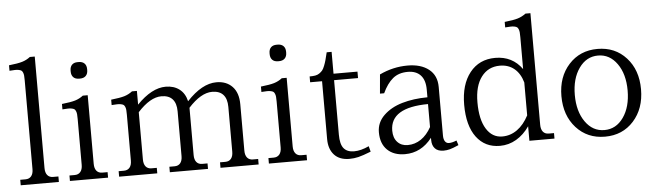

<svg xmlns="http://www.w3.org/2000/svg" viewBox="-48 -954 3955 1158"><g transform="rotate(-5 1929.0 -375.5)"><path d="M189 -90.8Q189 -63 201.2 -48.1Q213.4 -33.2 235.8 -33.2H268.1V0H37.1V-33.2H68.8Q91.3 -33.2 103.8 -48.1Q116.2 -63 116.2 -90.8V-627.9Q116.2 -646 115.2 -656.7Q114.3 -667.5 110.6 -676Q106.9 -684.6 101.8 -688.2Q96.7 -691.9 85.7 -694.1Q74.7 -696.3 62.7 -695.8Q50.8 -695.3 29.8 -693.8V-727.1Q84 -732.9 110.6 -741Q137.2 -749 159.2 -766.1H189Z M486.8 -90.8Q486.8 -63 499 -48.1Q511.2 -33.2 533.7 -33.2H565.9V0H335V-33.2H366.7Q389.2 -33.2 401.6 -48.1Q414.1 -63 414.1 -90.8V-368.2Q414.1 -386.2 413.1 -397Q412.1 -407.7 408.4 -416.3Q404.8 -424.8 399.7 -428.5Q394.5 -432.1 383.5 -434.3Q372.6 -436.5 360.6 -436Q348.6 -435.5 327.6 -434.1V-466.8Q381.8 -472.7 408.4 -480.7Q435.1 -488.8 457 -505.9H486.8ZM397 -657.2V-663.1Q397 -685.5 409.2 -697.8Q421.4 -710 443.8 -710H449.7Q472.2 -710 484.6 -697.8Q497.1 -685.5 497.1 -663.1V-657.2Q497.1 -634.8 484.6 -622.3Q472.2 -609.9 449.7 -609.9H443.8Q421.4 -609.9 409.2 -622.3Q397 -634.8 397 -657.2Z M784.7 -90.8Q784.7 -63 796.9 -48.1Q809.1 -33.2 831.5 -33.2H863.8V0H632.8V-33.2H664.6Q687 -33.2 699.5 -48.1Q711.9 -63 711.9 -90.8V-368.2Q711.9 -386.2 710.9 -397Q710 -407.7 706.3 -416.3Q702.6 -424.8 697.5 -428.5Q692.4 -432.1 681.4 -434.3Q670.4 -436.5 658.4 -436Q646.5 -435.5 625.5 -434.1V-466.8Q679.7 -472.7 706.3 -480.7Q732.9 -488.8 754.9 -505.9H784.7V-422.9Q875 -516.1 959.5 -516.1Q1008.8 -516.1 1042.2 -490.7Q1075.7 -465.3 1086.9 -417Q1179.2 -516.1 1266.6 -516.1Q1327.1 -516.1 1363 -478.5Q1398.9 -440.9 1398.9 -371.1V-90.8Q1398.9 -63 1411.1 -48.1Q1423.3 -33.2 1445.8 -33.2H1477.5V0H1246.6V-33.2H1278.8Q1301.3 -33.2 1313.5 -48.1Q1325.7 -63 1325.7 -90.8V-361.8Q1325.7 -410.6 1303 -435.8Q1280.3 -460.9 1235.8 -460.9Q1168 -460.9 1091.8 -377V-371.1V-90.8Q1091.8 -63 1104 -48.1Q1116.2 -33.2 1138.7 -33.2H1170.9V0H939.9V-33.2H971.7Q994.1 -33.2 1006.3 -48.1Q1018.6 -63 1018.6 -90.8V-361.8Q1018.6 -410.6 995.8 -435.8Q973.1 -460.9 928.7 -460.9Q860.8 -460.9 784.7 -377Z M1691.4 -90.8Q1691.4 -63 1703.6 -48.1Q1715.8 -33.2 1738.3 -33.2H1770.5V0H1539.6V-33.2H1571.3Q1593.8 -33.2 1606.2 -48.1Q1618.7 -63 1618.7 -90.8V-368.2Q1618.7 -386.2 1617.7 -397Q1616.7 -407.7 1613 -416.3Q1609.4 -424.8 1604.2 -428.5Q1599.1 -432.1 1588.1 -434.3Q1577.1 -436.5 1565.2 -436Q1553.2 -435.5 1532.2 -434.1V-466.8Q1586.4 -472.7 1613 -480.7Q1639.6 -488.8 1661.6 -505.9H1691.4ZM1601.6 -657.2V-663.1Q1601.6 -685.5 1613.8 -697.8Q1626 -710 1648.4 -710H1654.3Q1676.8 -710 1689.2 -697.8Q1701.7 -685.5 1701.7 -663.1V-657.2Q1701.7 -634.8 1689.2 -622.3Q1676.8 -609.9 1654.3 -609.9H1648.4Q1626 -609.9 1613.8 -622.3Q1601.6 -634.8 1601.6 -657.2Z M1830.1 -502Q1850.1 -502 1864.3 -504.4Q1878.4 -506.8 1889.6 -514.6Q1900.9 -522.5 1908 -531Q1915 -539.6 1922.1 -557.6Q1929.2 -575.7 1933.6 -591.8Q1938 -607.9 1945.3 -638.2H1975.1V-505.9H2120.1V-466.8H1975.1V-137.2Q1975.1 -78.6 1995.8 -53.7Q2016.6 -28.8 2058.1 -28.8Q2099.6 -28.8 2148.4 -51.8L2157.2 -18.1Q2107.4 1.5 2080.8 7.8Q2054.2 14.2 2026.4 14.2Q1966.3 14.2 1934.3 -21Q1902.3 -56.2 1902.3 -116.2V-466.8H1830.1Z M2423.8 -516.1Q2504.4 -516.1 2552.2 -478.5Q2600.1 -440.9 2600.1 -371.1V-77.1Q2600.1 -54.2 2608.6 -41.5Q2617.2 -28.8 2632.8 -28.8Q2651.9 -28.8 2678.7 -40L2688 -11.2Q2652.8 4.4 2634 9.3Q2615.2 14.2 2596.7 14.2Q2562 14.2 2544.4 -4.6Q2526.9 -23.4 2526.9 -56.2V-69.8Q2461.4 15.1 2362.8 15.1Q2295.4 15.1 2256.1 -22.9Q2216.8 -61 2216.8 -129.9Q2216.8 -189 2260.7 -231.7Q2304.7 -274.4 2373.5 -294.4Q2442.4 -314.5 2526.9 -314.9V-361.8Q2526.9 -418.9 2499.5 -448.5Q2472.2 -478 2421.9 -478Q2366.7 -478 2331.3 -448.7Q2295.9 -419.4 2269 -361.8H2243.7L2253.9 -477.1Q2335.9 -516.1 2423.8 -516.1ZM2297.9 -132.8Q2297.9 -88.9 2321.5 -63.5Q2345.2 -38.1 2383.8 -38.1Q2427.7 -38.1 2464.4 -63Q2501 -87.9 2526.9 -134.8V-273.9Q2297.9 -272.5 2297.9 -132.8Z M3189.9 -90.8Q3189.9 -63 3202.1 -48.1Q3214.4 -33.2 3236.8 -33.2H3268.6V0H3116.7V-87.9Q3083 -39.1 3037.1 -12Q2991.2 15.1 2937.5 15.1Q2847.2 15.1 2795.4 -54.4Q2743.7 -124 2743.7 -250Q2743.7 -372.6 2800.5 -444.3Q2857.4 -516.1 2954.6 -516.1Q3058.1 -516.1 3116.7 -434.1V-627.9Q3116.7 -646 3115.7 -656.7Q3114.7 -667.5 3111.1 -676Q3107.4 -684.6 3102.5 -688.2Q3097.7 -691.9 3086.7 -694.1Q3075.7 -696.3 3063.7 -695.8Q3051.8 -695.3 3030.8 -693.8V-727.1Q3085 -732.9 3111.1 -741Q3137.2 -749 3159.7 -766.1H3189.9ZM2824.7 -257.8Q2824.7 -154.3 2860.1 -97.2Q2895.5 -40 2956.5 -40Q3005.9 -40 3046.9 -69.3Q3087.9 -98.6 3116.7 -153.8V-353Q3101.1 -408.2 3065.4 -437.5Q3029.8 -466.8 2978.5 -466.8Q2907.7 -466.8 2866.2 -411.9Q2824.7 -356.9 2824.7 -257.8Z M3733.4 -251Q3733.4 -350.1 3688.7 -413.1Q3644 -476.1 3573.7 -476.1Q3502.9 -476.1 3458.3 -413.1Q3413.6 -350.1 3413.6 -251Q3413.6 -151.4 3458.3 -88.1Q3502.9 -24.9 3573.7 -24.9Q3644.5 -24.9 3689 -88.1Q3733.4 -151.4 3733.4 -251ZM3332.5 -251Q3332.5 -367.7 3399.9 -441.9Q3467.3 -516.1 3573.7 -516.1Q3680.2 -516.1 3747.3 -442.1Q3814.5 -368.2 3814.5 -251Q3814.5 -133.8 3747.3 -59.3Q3680.2 15.1 3573.7 15.1Q3467.3 15.1 3399.9 -59.3Q3332.5 -133.8 3332.5 -251Z"/></g></svg>

Font: LT Superior Serif
Style: Regular
Weight: 400
Designer: Daniel Lyons
Foundry: LyonsType
Version: Version 2.120;FEAKit 1.0